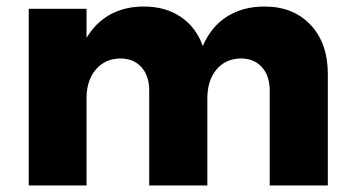

<svg xmlns="http://www.w3.org/2000/svg" viewBox="-20 -568 1077 588"><path d="M984 -341V0H806V-290Q806 -336 782 -362.5Q758 -389 717 -389Q670 -388 642.5 -354.5Q615 -321 615 -267V0H437V-290Q437 -336 413 -362.5Q389 -389 348 -389Q301 -388 273 -354.5Q245 -321 245 -267V0H68V-541H245V-452Q273 -499 317.5 -523.5Q362 -548 421 -548Q487 -548 534 -516Q581 -484 601 -427Q627 -487 675.5 -517.5Q724 -548 790 -548Q878 -548 931 -492Q984 -436 984 -341Z"/></svg>

Font: Gontserrat
Style: Bold
Weight: 700
Designer: Julieta Ulanovsky
Foundry: Julieta Ulanovsky
Version: Version 6.001